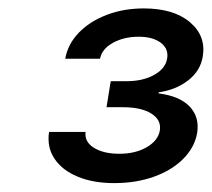

<svg xmlns="http://www.w3.org/2000/svg" viewBox="-20 -857 493 447"><path d="M245.6 -430.7Q196.8 -430.7 160.6 -445.8Q124.5 -460.9 106.7 -487.8Q88.9 -514.6 94.2 -549.8H179.2Q176.3 -526.9 198.7 -512.9Q221.2 -499 257.8 -499Q295.4 -499 321.8 -514.4Q348.1 -529.8 352.1 -553.2Q356 -577.6 332.5 -592.5Q309.1 -607.4 265.6 -607.4H228L237.8 -668H275.4Q312.5 -668 338.9 -682.6Q365.2 -697.3 369.1 -720.7Q373 -743.2 354.5 -757.3Q335.9 -771.5 302.7 -771.5Q268.6 -771.5 242.9 -757.3Q217.3 -743.2 212.9 -720.2H131.8Q138.2 -754.9 163.8 -781.2Q189.5 -807.6 228.8 -822.5Q268.1 -837.4 314.5 -837.4Q384.3 -837.4 422.1 -805.4Q460 -773.4 452.1 -725.6Q446.8 -692.4 418.5 -670.2Q390.1 -647.9 349.6 -642.1L349.1 -639.6Q398.4 -633.3 421.6 -608.9Q444.8 -584.5 439 -547.4Q433.1 -513.7 406.5 -487.1Q379.9 -460.4 338.4 -445.6Q296.9 -430.7 245.6 -430.7Z"/></svg>

Font: Inter 18pt
Style: Italic
Weight: 400
Italic angle: -9.3988°
Designer: Rasmus Andersson
Foundry: rsms
Version: Version 4.001;git-66647c0bb